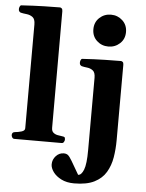

<svg xmlns="http://www.w3.org/2000/svg" viewBox="-63 -806 816 1076"><g transform="rotate(5 345.0 -268.0)"><path d="M39.6 0Q31.2 0 27.1 -7.3Q22.9 -14.6 22.9 -20Q22.9 -36.6 39.1 -38.1Q57.1 -39.6 76.2 -45.2Q95.2 -50.8 95.2 -64.5L95.7 -648.4Q95.7 -679.2 80.8 -689.9Q65.9 -700.7 46.6 -702.6Q27.3 -704.6 13.2 -708Q8.3 -710.4 4.9 -714.4Q1.5 -718.3 1.5 -727.5Q1.5 -733.4 4.6 -741Q7.8 -748.5 13.2 -749Q81.1 -753.4 140.6 -754.9Q200.2 -756.3 230.5 -756.3Q234.4 -756.3 239.7 -752.2Q245.1 -748 245.1 -736.3V-80.6Q245.1 -62 255.1 -53.5Q265.1 -44.9 279.1 -42.2Q293 -39.6 304.7 -38.1Q314.9 -37.1 318.6 -34.2Q322.3 -31.2 322.3 -20Q322.3 -14.6 318.1 -7.3Q314 0 305.7 0ZM394.5 219.2Q352.5 219.2 322.3 203.9Q292 188.5 276.1 166.3Q260.3 144 260.3 124Q260.3 96.7 278.8 76.7Q297.4 56.6 322.8 56.6Q337.4 56.6 346.4 63.7Q355.5 70.8 369.6 94.7Q383.8 118.7 413.1 169.4Q431.6 169.4 444.3 137.2Q457 105 457 27.8L457.5 -379.9Q457.5 -410.2 443.6 -420.9Q429.7 -431.6 411.4 -433.6Q393.1 -435.5 379.9 -439Q375 -441.4 371.6 -445.3Q368.2 -449.2 368.2 -458.5Q368.2 -464.4 371.1 -471.9Q374 -479.5 379.9 -480Q448.7 -484.4 508.1 -485.6Q567.4 -486.8 597.2 -486.8Q601.1 -486.8 606.4 -482.9Q611.8 -479 611.8 -467.3L611.3 -43Q611.3 7.3 603.5 54.2Q595.7 101.1 573.5 138.4Q551.3 175.8 508.3 197.5Q465.3 219.2 394.5 219.2ZM519 -561.5Q481 -561.5 454.1 -586.4Q427.2 -611.3 427.2 -650.9Q427.2 -690.4 454.1 -715.6Q481 -740.7 519 -740.7Q556.6 -740.7 583.7 -715.6Q610.8 -690.4 610.8 -650.9Q610.8 -611.3 583.7 -586.4Q556.6 -561.5 519 -561.5Z"/></g></svg>

Font: Gelasio
Style: Bold
Weight: 700
Designer: Eben Sorkin
Foundry: Eben Sorkin
Version: Version 1.008